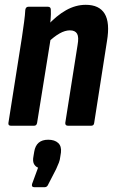

<svg xmlns="http://www.w3.org/2000/svg" viewBox="-20 -522 481 797"><path d="M263 0Q250 0 251 -12L302 -335Q308 -368 300 -382Q292 -396 270 -396Q250 -396 227 -383Q204 -370 177 -344L175 -414Q214 -457 254 -479.5Q294 -502 336 -502Q392 -502 414.5 -465Q437 -428 424 -351L371 -12Q370 0 358 0ZM26 0Q13 0 15 -12L71 -367Q76 -401 80 -430.5Q84 -460 85 -481Q87 -494 98 -494H179Q191 -494 191 -481Q192 -465 190 -441Q188 -417 185 -398L191 -366L134 -12Q132 0 121 0ZM122 255Q110 255 113 242L138 174Q126 169 120.5 157.5Q115 146 119 126L122 108Q130 58 180 58Q207 58 221.5 71.5Q236 85 233 111L230 130Q229 141 224.5 153Q220 165 213 180L181 242Q176 255 166 255Z"/></svg>

Font: Sofia Sans Condensed ExtraBold
Style: Italic
Weight: 800
Italic angle: -9°
Version: Version 4.100